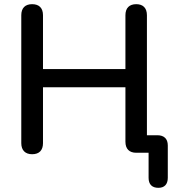

<svg xmlns="http://www.w3.org/2000/svg" viewBox="-20 -732 848 920"><path d="M739 168C768 168 784 151 784 120V-35C784 -67 766 -84 734 -84H684V-659C684 -694 665 -712 633 -712C600 -712 581 -694 581 -659V-401H186V-659C186 -694 167 -712 134 -712C101 -712 82 -694 82 -659V-46C82 -12 101 7 134 7C168 7 186 -12 186 -46V-314H581V-53C581 -18 600 0 633 0H692V120C692 151 708 168 739 168Z"/></svg>

Font: Nunito SemiBold
Style: Regular
Weight: 600
Designer: Vernon Adams
Foundry: Vernon Adams
Version: Version 3.602